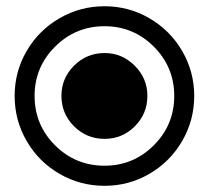

<svg xmlns="http://www.w3.org/2000/svg" viewBox="-20 -584 669 615"><path d="M314.9 11.2Q236.8 11.2 170.4 -27.3Q104 -65.9 65.4 -132.3Q26.9 -198.7 26.9 -276.9Q26.9 -354.5 65.4 -420.7Q104 -486.8 170.4 -525.4Q236.8 -564 314.9 -564Q392.6 -564 458.7 -525.4Q524.9 -486.8 563.5 -420.7Q602.1 -354.5 602.1 -276.9Q602.1 -198.7 563.5 -132.3Q524.9 -65.9 458.7 -27.3Q392.6 11.2 314.9 11.2ZM314.9 -53.2Q407.2 -53.2 472.7 -118.7Q538.1 -184.1 538.1 -276.9Q538.1 -369.1 472.7 -434.6Q407.2 -500 314.9 -500Q222.2 -500 156.5 -434.6Q90.8 -369.1 90.8 -276.9Q90.8 -184.1 156.2 -118.7Q221.7 -53.2 314.9 -53.2ZM314.9 -139.2Q371.6 -139.2 411.9 -179.4Q452.1 -219.7 452.1 -276.9Q452.1 -333 411.6 -373.5Q371.1 -414.1 314.9 -414.1Q257.8 -414.1 217.3 -373.8Q176.8 -333.5 176.8 -276.9Q176.8 -219.7 217.3 -179.4Q257.8 -139.2 314.9 -139.2Z"/></svg>

Font: LT Superior Med
Style: Regular
Weight: 500
Designer: Daniel Lyons
Foundry: LyonsType
Version: Version 1.000